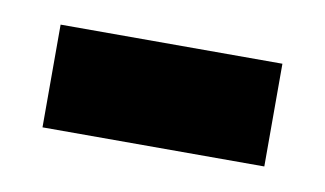

<svg xmlns="http://www.w3.org/2000/svg" viewBox="-31 -376 352 208"><g transform="rotate(10 145.0 -272.5)"><path d="M23 -216V-329H267V-216Z"/></g></svg>

Font: Noto Serif SemiCondensed ExtraBold
Style: Regular
Weight: 800
Width: 4
Designer: Monotype Design Team
Foundry: Monotype Imaging Inc.
Version: Version 2.015